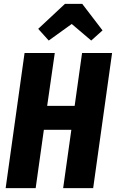

<svg xmlns="http://www.w3.org/2000/svg" viewBox="-20 -965 595 985"><path d="M163 0H9L106 -693H261L222 -422H363L401 -693H555L458 0H304L346 -299H205ZM230 -757 176 -817 313 -945H402L506 -809L448 -757L348 -842Z"/></svg>

Font: Fira Sans Extra Condensed
Style: Bold Italic
Weight: 700
Width: 3
Italic angle: -8°
Designer: Carrois Corporate & Edenspiekermann AG
Foundry: Carrois Corporate GbR & Edenspiekermann AG
Version: Version 4.203